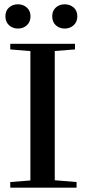

<svg xmlns="http://www.w3.org/2000/svg" viewBox="-20 -865 400 885"><path d="M220.7 -790Q220.7 -815.4 237.3 -830.3Q253.9 -845.2 278.3 -845.2Q302.7 -845.2 319.6 -830.3Q336.4 -815.4 336.4 -790Q336.4 -764.2 319.6 -748.8Q302.7 -733.4 278.3 -733.4Q253.9 -733.4 237.3 -748.5Q220.7 -763.7 220.7 -790ZM63 -733.4Q38.1 -733.4 21.5 -748.8Q4.9 -764.2 4.9 -790Q4.9 -815.4 21.5 -830.3Q38.1 -845.2 63 -845.2Q86.9 -845.2 103.8 -830.1Q120.6 -814.9 120.6 -790Q120.6 -764.2 104 -748.8Q87.4 -733.4 63 -733.4ZM27.3 0V-25.9L120.1 -33.2V-629.4L27.3 -637.2V-663.1H325.7V-637.2L232.4 -629.9V-34.2L333 -25.9V0Z"/></svg>

Font: Elstob Medium
Style: Regular
Weight: 500
Designer: Peter S. Baker
Version: Version 1.015